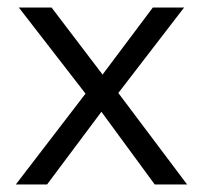

<svg xmlns="http://www.w3.org/2000/svg" viewBox="-20 -490 539 510"><path d="M391 0 234 -214 219 -226 30 -470H117L263 -278L277 -266L477 0ZM22 0 220 -258 259 -206 105 0ZM282 -227 242 -278 386 -470H469Z"/></svg>

Font: Outfit Thin Light
Style: Regular
Weight: 300
Version: Version 1.100;gftools[0.9.27]